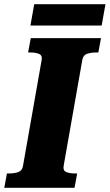

<svg xmlns="http://www.w3.org/2000/svg" viewBox="-46 -891 520 911"><path d="M62.8 -102 151.6 -606Q155.6 -628 139.8 -635Q124 -642 97.8 -642H87.4L100 -710H433.2L420.6 -642H410.2Q385.2 -642 367 -635.6Q348.8 -629.2 344.8 -608L256 -104Q252 -82 267.8 -75Q283.6 -68 309.8 -68H320.2L307.6 0H-25.6L-13 -68H-2.6Q22.8 -68 40.8 -74.6Q58.8 -81.2 62.8 -102ZM116.4 -871H454.4L436.4 -770H98.4Z"/></svg>

Font: Roboto Serif 20pt
Style: Italic
Weight: 400
Italic angle: -10°
Designer: Greg Gazdowicz
Foundry: Commercial Type
Version: Version 1.008